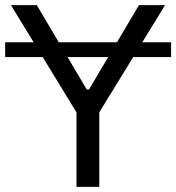

<svg xmlns="http://www.w3.org/2000/svg" viewBox="-25 -727 686 747"><path d="M640.6 -504.9V-562.5H-4.9V-504.9ZM118.2 -707H17.6L272.5 -290V0H361.3V-290L617.2 -707H515.6L321.3 -378.9H312.5Z"/></svg>

Font: Pretendard Variable
Style: Regular
Weight: 400
Designer: Base glyphs from Inter by Rasmus Andersson; Hangeul glyphs from Noto Sans CJK(Source Han Sans) by Jang Soo-young and Kan
Foundry: Kil Hyung-jin
Version: Version 1.309;Glyphs 3.2 (3225)